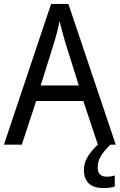

<svg xmlns="http://www.w3.org/2000/svg" viewBox="-20 -829 610 977"><path d="M478 -93 404 -315H164L91 -93H0L240 -809H328L569 -93ZM311 -617Q308 -628 302.5 -648Q297 -668 291.5 -688.5Q286 -709 283 -722Q278 -694 270.5 -666Q263 -638 257 -617L187 -394H381ZM477 23Q477 70 522 70Q537 70 547 68Q557 66 564 64V120Q552 124 538.5 126Q525 128 507 128Q456 128 431.5 104Q407 80 407 35Q407 -6 434.5 -44Q462 -82 495 -107L542 -93Q508 -60 492.5 -33.5Q477 -7 477 23Z"/></svg>

Font: Noto Sans Telugu UI SemiCondensed
Style: Regular
Weight: 400
Width: 4
Designer: Jelle Bosma - Monotype Design Team
Foundry: Monotype Imaging Inc.
Version: Version 2.005; ttfautohint (v1.8.4.7-5d5b)